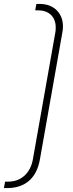

<svg xmlns="http://www.w3.org/2000/svg" viewBox="-52 -755 371 982"><path d="M-26 174H-11Q39 174 72.5 144Q106 114 116 61L231 -589Q233 -598 233 -614Q233 -655 209 -678.5Q185 -702 143 -702H128L134 -735H149Q205 -735 237.5 -703Q270 -671 270 -619Q270 -604 267 -589L152 61Q139 133 96 170Q53 207 -17 207H-32Z"/></svg>

Font: Bai Jamjuree ExtraLight
Style: Italic
Weight: 275
Italic angle: -10°
Version: Version 1.000; ttfautohint (v1.6)